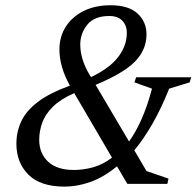

<svg xmlns="http://www.w3.org/2000/svg" viewBox="-20 -701 749 732"><path d="M465.5 0 426 -67Q375 -25 324.5 -7.2Q274 10.5 226.5 10.5Q133.5 10.5 88 -35.5Q42.5 -81.5 42.5 -153Q42.5 -198 60.8 -237.8Q79 -277.5 123.5 -311.8Q168 -346 246.5 -374.5Q226 -411.5 216.2 -446Q206.5 -480.5 206.5 -512Q206.5 -561.5 231 -599.5Q255.5 -637.5 299.2 -659.2Q343 -681 401.5 -681Q469.5 -681 504 -649.8Q538.5 -618.5 538.5 -570Q538.5 -511 494.5 -466.2Q450.5 -421.5 344.5 -377.5L472 -161.5Q497 -196 519.2 -245.8Q541.5 -295.5 559.5 -363L492.5 -387L499 -406.5H709L703 -387L625 -363Q594.5 -287 561 -228.8Q527.5 -170.5 492 -128L538.5 -49L622.5 -20L618 0ZM319.5 -419 327 -407Q399 -441.5 431.2 -484.5Q463.5 -527.5 463.5 -575.5Q463.5 -604.5 446.2 -622.2Q429 -640 396.5 -640Q339.5 -640 312.8 -606.8Q286 -573.5 286 -531.5Q286 -477 319.5 -419ZM129.5 -168Q129.5 -116.5 163.2 -84.8Q197 -53 262 -53Q297 -53 334.2 -63Q371.5 -73 407 -100L263 -346Q210 -322.5 181 -293.5Q152 -264.5 140.8 -232.5Q129.5 -200.5 129.5 -168Z"/></svg>

Font: Newsreader Text Medium
Style: Italic
Weight: 500
Italic angle: -17°
Designer: Hugues Gentile
Foundry: Production Type
Version: Version 1.001